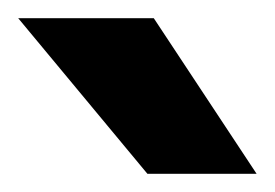

<svg xmlns="http://www.w3.org/2000/svg" viewBox="-185 -780 302 211"><path d="M-23 -589 -165 -760H-16L97 -589Z"/></svg>

Font: Onest
Style: Bold
Weight: 700
Designer: Dmitri Voloshin, Andrey Kudryavtsev
Foundry: Dmitri Voloshin, Andrey Kudryavtsev
Version: Version 1.000;gftools[0.9.33]